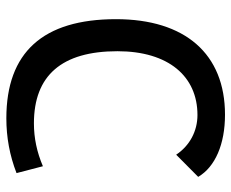

<svg xmlns="http://www.w3.org/2000/svg" viewBox="-84 -660 753 626"><g transform="rotate(90 293.0 -346.5)"><path d="M365.2 9.8C426.8 9.8 486.3 -1 543.9 -23.4L521.5 -109.4C475.6 -89.8 429.7 -80.1 381.8 -80.1C225.6 -80.1 146.5 -170.9 146.5 -352.5C146.5 -519 228.5 -613.3 354.5 -613.3C407.2 -613.3 454.6 -587.9 483.9 -543.9L556.2 -615.7C523.4 -671.4 449.2 -703.1 353.5 -703.1C155.3 -703.1 42 -573.2 42 -347.7C42 -109.4 150.4 9.8 365.2 9.8Z"/></g></svg>

Font: Cascadia Code PL
Style: Regular
Weight: 400
Monospace: yes
Designer: Aaron Bell
Foundry: Saja Typeworks
Version: Version 2404.023